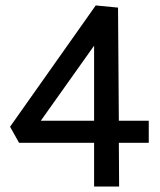

<svg xmlns="http://www.w3.org/2000/svg" viewBox="-20 -686 589 706"><path d="M527 -161H417L418 0H326V-161H50L17 -220L332 -666L414 -658L417 -242H527ZM326 -242V-518L130 -242Z"/></svg>

Font: Ysabeau Infant Semibold
Style: Regular
Weight: 600
Designer: Christian Thalmann (Catharsis Fonts)
Version: Version 0.003